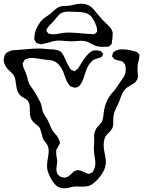

<svg xmlns="http://www.w3.org/2000/svg" viewBox="-49 -973 779 1041"><path d="M697 -585Q699 -571 699 -561Q699 -553 696 -544Q695 -540 690 -535Q684 -526 684 -526Q681 -523 678 -521.5Q675 -520 673 -519Q666 -514 652 -506Q638 -498 630 -490Q621 -480 615 -468Q609 -456 602 -436Q595 -416 592 -411Q589 -404 583.5 -392.5Q578 -381 574 -372Q565 -351 565 -322V-307Q565 -293 563 -286Q560 -276 554.5 -269Q549 -262 542.5 -255Q536 -248 532 -244Q530 -242 527.5 -239.5Q525 -237 523 -233Q518 -225 516 -213Q513 -201 513 -187Q513 -167 518 -145Q519 -136 522 -122Q525 -108 525 -97Q525 -75 515 -50Q503 -25 479.5 0.5Q456 26 435 34Q421 39 402 39L364 38Q355 38 345 40Q335 42 332 43Q315 48 301 48Q283 48 265 40Q243 26 224.5 -10Q206 -46 206 -70Q206 -86 209 -106Q212 -126 213 -131Q215 -145 215 -156Q215 -162 213.5 -170Q212 -178 210 -182Q207 -190 197.5 -201.5Q188 -213 185 -219Q181 -229 177 -247Q173 -263 170 -271Q167 -279 166 -281Q166 -281 156 -291Q151 -295 139 -305Q127 -315 121 -327Q116 -337 114.5 -347.5Q113 -358 113 -374Q113 -389 112 -397L110 -411Q109 -413 107.5 -415.5Q106 -418 105 -420Q104 -422 103 -424.5Q102 -427 100 -429Q94 -435 81 -442Q68 -449 64 -453Q42 -472 38 -515Q37 -520 35.5 -533Q34 -546 30 -556Q26 -567 16.5 -576Q7 -585 6 -586Q-6 -596 -13 -606Q-19 -614 -23.5 -624.5Q-28 -635 -29 -645Q-29 -651 -27 -659Q-27 -667 -20 -679L-15 -686Q-13 -688 -9.5 -689.5Q-6 -691 -4 -692Q8 -699 20.5 -700.5Q33 -702 57 -703L90 -706Q136 -710 159 -710Q178 -710 218 -706Q224 -706 239.5 -705Q255 -704 266.5 -700Q278 -696 286 -687Q292 -681 302 -659Q305 -652 312.5 -635.5Q320 -619 328 -607Q329 -605 332 -600.5Q335 -596 338 -594Q339 -593 342 -592.5Q345 -592 348 -590L355 -587Q358 -588 364 -594L373 -600Q377 -605 380 -610.5Q383 -616 386 -621Q410 -661 428 -679Q443 -694 457 -699Q460 -700 463 -699.5Q466 -699 469 -700H473Q480 -700 491 -697Q497 -697 498 -695Q501 -694 507 -684Q508 -684 509.5 -682.5Q511 -681 511 -680Q511 -678 510 -677Q509 -676 508 -675Q507 -673 505 -669Q503 -665 501 -664Q498 -662 495 -661.5Q492 -661 491 -660Q485 -658 475 -655Q465 -652 459 -649Q448 -643 433 -622Q422 -606 410 -568Q404 -546 395 -527Q388 -515 382 -509Q376 -503 376 -503Q374 -501 364 -499L356 -497Q354 -497 348 -500Q336 -503 334 -504Q331 -506 329 -509Q327 -512 325 -514Q314 -527 302 -561Q299 -571 294 -584Q276 -623 254 -636Q243 -643 230.5 -645.5Q218 -648 199 -649L160 -655Q136 -659 123 -659Q108 -659 94 -653Q92 -652 88.5 -650.5Q85 -649 83 -647Q82 -646 81 -642.5Q80 -639 79 -638Q74 -631 74 -628V-626Q74 -623 75 -620.5Q76 -618 76 -615Q78 -604 86 -589Q88 -585 90.5 -579Q93 -573 95 -566Q98 -558 102 -540L107 -524Q111 -514 119 -503Q127 -492 131 -487Q145 -466 164 -430Q172 -415 173 -410Q176 -403 178 -389Q179 -381 183 -367Q188 -356 198 -340Q205 -332 209 -323L220 -299Q228 -279 233 -270Q238 -261 247 -251Q256 -241 260 -236Q270 -221 274 -207Q274 -205 275 -202.5Q276 -200 276 -197L272 -189Q270 -185 267.5 -180Q265 -175 261 -169Q260 -167 258.5 -164.5Q257 -162 256 -159Q255 -157 255.5 -153.5Q256 -150 256 -148Q255 -141 256.5 -132.5Q258 -124 258 -121Q261 -109 261 -97Q261 -89 258.5 -74.5Q256 -60 257 -50Q257 -48 258 -45Q259 -42 259 -40L262 -30Q263 -27 267 -24.5Q271 -22 273 -20Q279 -14 279 -14L290 -12Q298 -9 301 -10Q306 -10 311.5 -12Q317 -14 321 -16Q325 -19 332.5 -26Q340 -33 345 -37Q348 -42 353 -45Q355 -46 358.5 -46.5Q362 -47 364 -48Q366 -49 368 -50Q370 -51 373 -51Q375 -51 377 -50Q379 -49 382 -49L393 -46Q399 -44 407 -40Q415 -36 420 -34Q422 -33 426 -31.5Q430 -30 432 -30Q436 -30 445 -36Q446 -36 448 -37Q450 -38 453 -40Q456 -43 458 -49Q468 -66 468 -88Q468 -103 465 -116Q464 -122 462 -138Q460 -154 460 -168L461 -189Q462 -196 462 -210L461 -235Q461 -241 463 -253Q466 -262 472 -275Q479 -285 487 -292Q500 -308 501 -309Q506 -318 509 -330Q511 -338 512 -351Q513 -364 515 -374Q523 -420 547 -454Q554 -464 561.5 -472Q569 -480 574 -486Q582 -496 608 -536Q610 -538 619 -551.5Q628 -565 631 -579Q633 -589 633 -594Q633 -602 631 -612Q631 -620 629 -623Q628 -626 625.5 -628Q623 -630 622 -632Q614 -640 614 -640Q613 -641 609.5 -641.5Q606 -642 604 -643Q596 -644 590 -646Q584 -648 580 -649L572 -651Q570 -652 565 -660Q564 -662 561.5 -664Q559 -666 558 -669Q558 -671 561 -677Q561 -679 562.5 -683Q564 -687 565 -689Q566 -691 568.5 -692Q571 -693 572 -694Q588 -704 603 -705Q636 -708 679 -695Q681 -694 685.5 -693.5Q690 -693 692 -692Q692 -692 701 -683Q707 -677 707 -677V-673Q707 -657 698 -625Q696 -598 697 -585ZM509 -719Q485 -719 469 -725Q458 -729 446 -736Q424 -748 411 -750Q397 -752 389 -752Q380 -752 362 -750L336 -749Q324 -749 304 -751Q299 -751 283.5 -752.5Q268 -754 255 -752Q241 -751 217 -743Q212 -742 201.5 -739Q191 -736 182 -735Q176 -733 171 -733Q169 -733 156 -738L148 -740Q146 -743 145 -745Q144 -747 144 -748Q143 -750 140.5 -752.5Q138 -755 137 -758V-762Q137 -788 146 -812Q156 -835 165 -847Q171 -857 175 -861Q187 -874 207 -886L226 -900Q231 -904 241 -913.5Q251 -923 260 -929Q269 -935 279 -938Q287 -940 300 -940.5Q313 -941 323 -942Q334 -943 349 -947Q377 -953 390 -953Q424 -953 447 -934Q455 -928 473 -905Q506 -866 506 -866L542 -831Q544 -829 548.5 -824Q553 -819 555 -814Q556 -811 558.5 -806Q561 -801 562 -798V-793Q562 -769 558 -749Q558 -747 557.5 -741.5Q557 -736 555 -733Q555 -733 552 -730Q543 -721 542 -721Q540 -720 531 -720ZM441 -888Q426 -901 408 -904.5Q390 -908 373.5 -908.5Q357 -909 352 -909L325 -910Q301 -910 287 -904Q277 -899 269.5 -891.5Q262 -884 254.5 -874Q247 -864 242 -858Q236 -851 223.5 -839.5Q211 -828 207 -818Q206 -816 204.5 -813Q203 -810 202 -807Q202 -805 207 -800Q212 -792 214 -791Q216 -790 221 -789.5Q226 -789 228 -788Q232 -787 240 -787Q256 -787 278 -792Q298 -796 309 -796Q341 -798 433 -789Q440 -788 455 -788Q456 -788 459 -787.5Q462 -787 463 -788Q465 -789 471 -795Q472 -796 473.5 -797Q475 -798 477 -800Q478 -802 477.5 -806Q477 -810 477 -812Q477 -821 473 -832.5Q469 -844 464 -855Q451 -879 441 -888Z"/></svg>

Font: Rubik-Burned
Style: Regular
Weight: 400
Designer: NaN (generative design), Hubert & Fischer (Rubik source font outlines)
Foundry: NaN, Hubert & Fischer
Version: Version 1.000